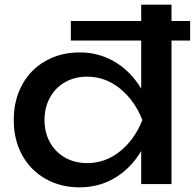

<svg xmlns="http://www.w3.org/2000/svg" viewBox="-20 -790 836 824"><path d="M39 -275Q39 -360 75 -426Q111 -492 175.5 -528.5Q240 -565 322 -565Q400 -565 465 -529Q530 -493 574.5 -427.5Q619 -362 637 -275Q618 -188 574 -123Q530 -58 465 -22Q400 14 322 14Q240 14 175.5 -22.5Q111 -59 75 -124.5Q39 -190 39 -275ZM591 -275Q558 -359 495 -410Q432 -461 354 -461Q301 -461 259.5 -437.5Q218 -414 194.5 -371.5Q171 -329 171 -275Q171 -221 194.5 -179Q218 -137 259.5 -113.5Q301 -90 354 -90Q432 -90 495 -140.5Q558 -191 591 -275ZM586 -179 606 -222V-326L586 -363V-770H716V0H586ZM284 -700H796V-616H284Z"/></svg>

Font: Unbounded Variable
Style: Regular
Weight: 400
Designer: Luke Prowse, Jean-Baptiste Morizot, Fátima Lázaro, Florian Runge
Foundry: NaN
Version: Version 1.600;FEAKit 1.0